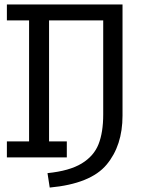

<svg xmlns="http://www.w3.org/2000/svg" viewBox="-20 -709 640 865"><path d="M445 -193V-617H201V-72H281V0H11V-72H111V-617H11V-689H532V-188Q532 -53 460 33Q388 119 204 136L194 71Q293 61 348 27.5Q403 -6 424 -59.5Q445 -113 445 -193Z"/></svg>

Font: Fira Mono
Style: Regular
Weight: 400
Designer: Carrois Corporate & Edenspiekermann AG
Foundry: Carrois Corporate GbR & Edenspiekermann AG
Version: Version 3.206